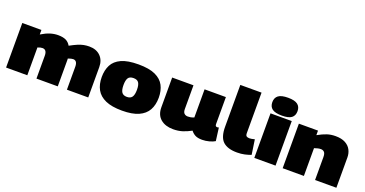

<svg xmlns="http://www.w3.org/2000/svg" viewBox="-37 -1504 4238 2227"><g transform="rotate(20 2082.0 -390.0)"><path d="M44 0V-550H280V-494Q339 -530 388 -545Q437 -560 483 -560Q544 -560 580.5 -542.5Q617 -525 639 -486Q692 -515 730 -531Q768 -547 801 -553.5Q834 -560 869 -560Q956 -560 1007 -509.5Q1058 -459 1058 -374V0H795V-282Q795 -358 743 -358Q721 -358 681 -343Q682 -335 682 -326Q682 -317 682 -308V0H419V-282Q419 -357 364 -357Q339 -357 306 -343V0Z M1124 -277Q1124 -362 1156.5 -425.5Q1189 -489 1266 -524.5Q1343 -560 1477 -560Q1609 -560 1685.5 -524.5Q1762 -489 1795 -425.5Q1828 -362 1828 -277Q1828 -187 1792.5 -123Q1757 -59 1680 -24.5Q1603 10 1477 10Q1350 10 1272.5 -24.5Q1195 -59 1159.5 -123Q1124 -187 1124 -277ZM1393 -276Q1393 -215 1412 -187Q1431 -159 1476 -159Q1520 -159 1539.5 -187Q1559 -215 1559 -276Q1559 -335 1541 -363Q1523 -391 1476 -391Q1429 -391 1411 -363Q1393 -335 1393 -276Z M2108 10Q2011 10 1952.5 -39.5Q1894 -89 1894 -183V-550H2157V-258Q2157 -219 2174 -203Q2191 -187 2218 -187Q2236 -187 2252.5 -190Q2269 -193 2294 -203V-550H2557V-216Q2557 -200 2563.5 -193.5Q2570 -187 2580 -187Q2592 -187 2601 -191L2622 -30Q2597 -14 2553.5 -2Q2510 10 2466 10Q2412 10 2381 -6Q2350 -22 2327 -52Q2273 -22 2221 -6Q2169 10 2108 10Z M2928 -740V-242Q2928 -212 2940.5 -203Q2953 -194 2977 -194Q2989 -194 3004.5 -197Q3020 -200 3040 -205L3067 -22Q3032 -9 2990 0.5Q2948 10 2896 10Q2780 10 2723 -42.5Q2666 -95 2666 -224V-740Z M3239 -570Q3156 -570 3119.5 -597.5Q3083 -625 3083 -680Q3083 -734 3119.5 -762Q3156 -790 3239 -790Q3321 -790 3357.5 -762Q3394 -734 3394 -680Q3394 -625 3358 -597.5Q3322 -570 3239 -570ZM3108 0V-550H3370V0Z M3458 0V-550H3694V-494Q3757 -529 3805 -544.5Q3853 -560 3909 -560Q3982 -560 4029 -535Q4076 -510 4098.5 -467.5Q4121 -425 4121 -374V0H3858V-282Q3858 -327 3841.5 -343.5Q3825 -360 3799 -360Q3782 -360 3762.5 -355.5Q3743 -351 3720 -343V0Z"/></g></svg>

Font: Georama Extended Black
Style: Regular
Weight: 900
Width: 7
Designer: Jean-Baptiste Levee
Foundry: Production Type
Version: Version 1.000